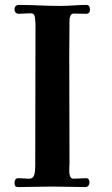

<svg xmlns="http://www.w3.org/2000/svg" viewBox="-20 -752 453 779"><path d="M345 -713Q345 -696 329 -696Q317 -696 304.5 -696.5Q292 -697 280 -697Q270 -697 266 -688.5Q262 -680 262 -671Q262 -636 261.5 -600.5Q261 -565 261 -530Q261 -420 261.5 -309.5Q262 -199 262 -89Q262 -82 261 -67Q260 -52 263.5 -39.5Q267 -27 278 -27Q291 -27 304 -28Q317 -29 330 -29Q337 -29 340 -23.5Q343 -18 343 -11Q343 -4 338.5 1.5Q334 7 326 7Q292 7 258.5 6Q225 5 191 5Q157 5 123 6Q89 7 55 7Q45 7 42 3Q39 -1 39 -10Q39 -18 42.5 -23.5Q46 -29 54 -29Q65 -29 76 -28Q87 -27 97 -27Q111 -27 116 -36Q121 -45 122 -57.5Q123 -70 123 -79L124 -653Q124 -662 122 -679.5Q120 -697 108 -698Q105 -698 102.5 -698Q100 -698 97 -698Q87 -698 77.5 -697Q68 -696 58 -696Q39 -696 39 -715Q39 -722 43.5 -727Q48 -732 55 -732Q98 -732 140.5 -730Q183 -728 226 -728Q252 -728 278.5 -730Q305 -732 331 -732Q339 -732 342 -726Q345 -720 345 -713Z"/></svg>

Font: Kaisei Tokumin
Style: Bold
Weight: 700
Designer: Font-Kai, 金井和夫
Foundry: KAZUO KANAI
Version: Version 5.003